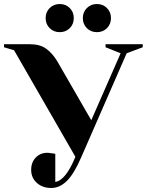

<svg xmlns="http://www.w3.org/2000/svg" viewBox="-30 -920 730 955"><path d="M125 -75Q125 -113 148 -136.5Q171 -160 205 -160Q213 -160 221 -158.5Q229 -157 232 -157L245 -155V-15Q297 -23 345 -140L40 -670L-10 -685V-700H120Q169 -700 200 -677.5Q231 -655 255 -615L424 -322L570 -655L495 -685V-700H680V-685L600 -655L375 -140Q340 -58 304 -21.5Q268 15 225 15Q181 15 153 -10.5Q125 -36 125 -75ZM197 -830Q197 -860 217 -880Q237 -900 267 -900Q297 -900 317 -880Q337 -860 337 -830Q337 -800 317 -780Q297 -760 267 -760Q237 -760 217 -780Q197 -800 197 -830ZM382 -830Q382 -860 402 -880Q422 -900 452 -900Q482 -900 502 -880Q522 -860 522 -830Q522 -800 502 -780Q482 -760 452 -760Q422 -760 402 -780Q382 -800 382 -830Z"/></svg>

Font: Yeseva One
Style: Regular
Weight: 400
Designer: Jovanny Lemonad
Foundry: Jovanny Lemonad
Version: Version 2.000